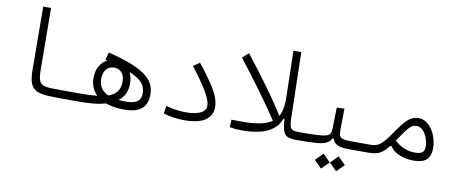

<svg xmlns="http://www.w3.org/2000/svg" viewBox="-73 -1015 3663 1528"><g transform="rotate(10 1758.0 -250.5)"><path d="M580.1 2Q567.4 2 555.2 2Q542.5 2 530.3 2Q476.6 2 426.8 1.7Q377 1.5 332 -0.5Q275.4 -3.4 240.7 -18.8Q206.1 -34.2 190.2 -71Q174.3 -107.9 173.8 -175.3L169.9 -693.4H233.4L237.3 -197.3Q237.8 -141.1 246.8 -113.3Q255.9 -85.4 279.8 -75.7Q303.7 -65.9 347.7 -64.5Q388.2 -63.5 433.3 -63.2Q478.5 -63 535.2 -63Q547.4 -63 560.1 -63Q572.8 -63 585.9 -63Q606.4 -63 606.4 -33.7Q606.4 2 580.1 2Z M580.1 2Q565.9 2 560.5 -5.6Q555.2 -13.2 555.2 -33.2Q555.2 -52.2 562.5 -57.6Q569.8 -63 585.9 -63Q622.1 -63 655.3 -64.5Q688.5 -65.9 717.8 -69.3Q691.4 -94.2 677 -127.9Q662.6 -161.6 662.6 -204.1Q662.6 -261.2 685.8 -300.8Q709 -340.3 747.1 -358.9Q739.3 -360.4 731 -362.3L747.6 -424.3Q871.6 -393.6 947.8 -361.3Q1023.9 -329.1 1063.7 -295.2Q1103.5 -261.2 1117.7 -225.3Q1131.8 -189.5 1131.8 -150.4Q1131.8 -111.8 1117.2 -76.9Q1102.5 -42 1061.5 -20Q1020.5 2 941.9 2Q858.9 2 796.4 -21.5Q748 -7.3 693.1 -2.7Q638.2 2 580.1 2ZM802.7 -86.9Q895.5 -117.7 895.5 -211.9Q895.5 -264.2 871.6 -288.8Q847.7 -313.5 812 -313.5Q770.5 -313.5 747.3 -284.9Q724.1 -256.3 724.1 -207.5Q724.1 -122.1 802.7 -86.9ZM889.2 -65.9Q916.5 -63 949.2 -63Q1012.7 -63 1041.3 -84.2Q1069.8 -105.5 1069.8 -151.4Q1069.8 -173.8 1061.8 -198.5Q1053.7 -223.1 1025.4 -248.8Q997.1 -274.4 936.5 -300.3Q957 -261.2 957 -209Q957 -116.2 889.2 -65.9Z M1430.7 2Q1387.7 2 1343.5 -4.2Q1299.3 -10.3 1263.2 -22.9L1271.5 -85Q1311.5 -74.2 1351.6 -68.1Q1391.6 -62 1431.6 -62Q1509.3 -62 1551.3 -82.8Q1593.3 -103.5 1593.3 -142.1Q1593.3 -188.5 1546.6 -263.9Q1500 -339.4 1425.3 -434.6L1476.1 -470.2Q1554.7 -374.5 1605.5 -291.5Q1656.2 -208.5 1656.2 -142.1Q1656.2 -75.7 1602.5 -36.9Q1548.8 2 1430.7 2Z M2139.6 -98.1Q2060.1 -219.2 1972.2 -338.9Q1884.3 -458.5 1797.9 -568.8L1847.2 -612.8Q1932.6 -504.4 2021.7 -382.8Q2110.8 -261.2 2187.5 -138.2Z M1906.7 2Q1858.9 2 1837.2 -0.7Q1815.4 -3.4 1798.3 -6.3L1801.8 -67.4Q1841.8 -66.4 1876.5 -66.4Q1902.3 -66.4 1924.8 -66.9Q1977.1 -68.4 2024.4 -77.1Q2125 -95.7 2164.1 -151.1Q2203.1 -206.5 2200.7 -316.4L2191.9 -693.4H2255.4L2267.6 -163.6Q2268.6 -121.1 2274.4 -99.6Q2280.3 -78.1 2296.4 -70.6Q2312.5 -63 2343.8 -63Q2366.7 -63 2375 -55.7Q2383.3 -48.3 2383.3 -31.7Q2383.3 2 2338.9 2Q2292.5 2 2267.3 -8.5Q2242.2 -19 2231.2 -50.8Q2220.2 -82.5 2215.8 -146.5H2207Q2188.5 -92.3 2144.8 -59.6Q2101.1 -26.9 2039.8 -12.5Q1978.5 2 1906.7 2Z M2337.9 2 2343.8 -63Q2435.5 -63 2488.3 -65.4Q2541 -67.9 2565.9 -75.4Q2590.8 -83 2598.1 -97.9Q2605.5 -112.8 2606 -137.7L2609.9 -307.6L2671.9 -309.6L2669.4 -142.6Q2669.4 -110.4 2674.8 -93.3Q2680.2 -76.2 2702.9 -69.6Q2725.6 -63 2776.4 -63H2929.7Q2948.2 -63 2955.6 -56.4Q2962.9 -49.8 2962.9 -33.2Q2962.9 -12.2 2952.1 -5.1Q2941.4 2 2923.8 2H2765.1Q2699.2 2 2669.9 -12.2Q2640.6 -26.4 2628.9 -60.5H2620.1Q2605.5 -31.7 2575.4 -18.3Q2545.4 -4.9 2489 -1.5Q2432.6 2 2337.9 2ZM2570.8 191.9 2510.7 132.3 2570.8 71.8 2630.9 132.3ZM2692.9 191.9 2632.8 132.3 2692.9 71.8 2752.9 132.3Z M2920.9 2Q2907.7 2 2902.8 -5.9Q2897.9 -13.7 2897.9 -33.2Q2897.9 -63 2929.7 -63Q2959.5 -63 2983.4 -74.2Q3007.3 -85.4 3034.4 -116.5Q3061.5 -147.5 3100.6 -205.6Q3135.3 -256.8 3162.1 -285.6Q3189 -314.5 3214.1 -326.4Q3239.3 -338.4 3267.1 -338.4Q3301.3 -338.4 3329.6 -319.3Q3357.9 -300.3 3378.4 -268.8Q3398.9 -237.3 3410.2 -199.2Q3421.4 -161.1 3421.4 -122.6Q3421.4 -59.1 3388.7 -28.6Q3356 2 3284.7 2Q3228.5 2 3175.3 -17.6Q3122.1 -37.1 3092.8 -80.6H3082.5Q3055.7 -46.9 3032.5 -29.1Q3009.3 -11.2 2982.9 -4.6Q2956.5 2 2920.9 2ZM3119.1 -131.3Q3190.4 -63 3283.7 -63Q3327.1 -63 3344.2 -77.1Q3361.3 -91.3 3361.3 -128.9Q3361.3 -156.7 3349.1 -190.9Q3336.9 -225.1 3314.5 -249.8Q3292 -274.4 3261.2 -274.4Q3228.5 -274.4 3201.7 -244.9Q3174.8 -215.3 3134.3 -154.3Q3126 -142.1 3119.1 -131.3Z"/></g></svg>

Font: CaskaydiaCove NFP Light
Style: Regular
Weight: 300
Designer: Aaron Bell
Foundry: Saja Typeworks
Version: Version 2111.001; VTT 6.35;Nerd Fonts 3.1.1